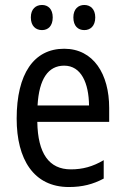

<svg xmlns="http://www.w3.org/2000/svg" viewBox="-20 -742 502 772"><path d="M104 -672C104 -637 124 -621 149 -621C173 -621 192 -637 192 -672C192 -706 173 -722 149 -722C124 -722 104 -706 104 -672ZM275 -672C275 -637 294 -621 319 -621C343 -621 363 -637 363 -672C363 -706 343 -722 319 -722C295 -722 275 -706 275 -672ZM238 -546C116 -546 47 -445 47 -265C47 -102 115 10 257 10C311 10 354 -1 397 -24V-98C353 -72 312 -61 265 -61C177 -61 132 -125 130 -252H419V-308C419 -444 356 -546 238 -546ZM238 -478C307 -478 337 -407 338 -318H131C137 -425 174 -478 238 -478Z"/></svg>

Font: Noto Sans Lao Condensed
Style: Regular
Weight: 400
Width: 3
Designer: Monotype Design Team
Foundry: Monotype Imaging Inc.
Version: Version 2.004